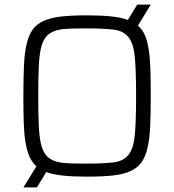

<svg xmlns="http://www.w3.org/2000/svg" viewBox="-20 -763 761 838"><path d="M582 -651Q602 -634 613 -608Q624 -582 629.5 -544.5Q635 -507 636.5 -457.5Q638 -408 638 -344Q638 -268 635.5 -212.5Q633 -157 624 -118Q615 -79 597.5 -54.5Q580 -30 549 -16Q518 -2 472 3Q426 8 360 8Q300 8 256 3.5Q212 -1 182 -12L141 55H82L139 -37Q120 -54 108.5 -80Q97 -106 91 -143.5Q85 -181 83.5 -230.5Q82 -280 82 -344Q82 -420 84.5 -475.5Q87 -531 96 -570Q105 -609 122.5 -633.5Q140 -658 171 -672Q202 -686 248 -691Q294 -696 360 -696Q421 -696 464.5 -691.5Q508 -687 538 -676L579 -743H638ZM360 -49Q434 -49 477 -54.5Q520 -60 541.5 -88Q563 -116 568.5 -175.5Q574 -235 574 -344Q574 -453 568.5 -512.5Q563 -572 541.5 -600Q520 -628 477 -633.5Q434 -639 360 -639Q311 -639 275.5 -637.5Q240 -636 216.5 -627Q193 -618 179 -600Q165 -582 158 -549.5Q151 -517 149 -466.5Q147 -416 147 -344Q147 -272 149 -221.5Q151 -171 158 -138.5Q165 -106 179 -88Q193 -70 216.5 -61Q240 -52 275.5 -50.5Q311 -49 360 -49Z"/></svg>

Font: Azeri Sans Light
Style: Regular
Weight: 300
Designer: Hector Gatti & Omnibus-Type (original fonts) / Cristiano Sobral (main changes and remastering)
Version: Version 1.000; ttfautohint (v1.6)